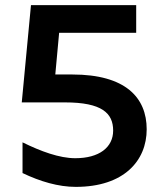

<svg xmlns="http://www.w3.org/2000/svg" viewBox="-20 -720 624 750"><path d="M276 10C464 10 553 -92 553 -215C553 -339 470 -429 263 -429H196L211 -592H512V-700H101L65 -320H234C378 -320 422 -278 422 -210C422 -144 367 -102 274 -102C212 -102 139 -129 68 -164V-44C137 -11 208 10 276 10Z"/></svg>

Font: Chess Sans SemiBold
Style: Regular
Weight: 600
Designer: Wolf Bōese
Foundry: Wolf Bōese
Version: Version 7.223;Glyphs 3.3 (3306)